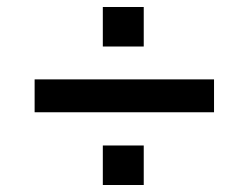

<svg xmlns="http://www.w3.org/2000/svg" viewBox="-20 -560 711 549"><path d="M79 -239V-333H592V-239ZM274 -31V-144H391V-31ZM274 -427V-540H391V-427Z"/></svg>

Font: Nunito Sans 7pt SemiExpanded
Style: Bold
Weight: 700
Width: 6
Designer: Vernon Adams
Foundry: Vernon Adams
Version: Version 3.101;gftools[0.9.27]